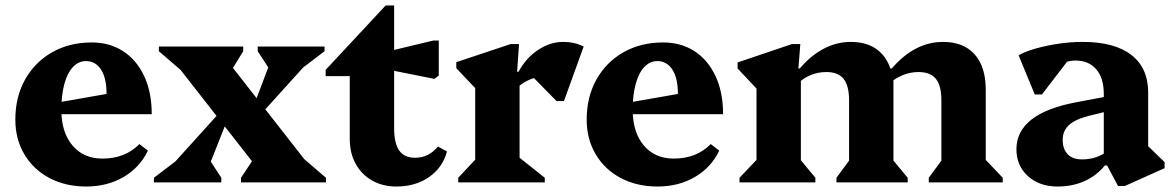

<svg xmlns="http://www.w3.org/2000/svg" viewBox="-20 -666 4285 701"><path d="M295 15Q219 15 160.5 -16Q102 -47 69 -102.5Q36 -158 36 -229Q36 -312 71.5 -375.5Q107 -439 170 -475Q233 -511 315 -511Q380 -511 429 -479.5Q478 -448 506 -389Q534 -330 534 -249H152V-285L369 -323Q369 -382 348.5 -412.5Q328 -443 294 -443Q267 -443 246.5 -421.5Q226 -400 215 -359.5Q204 -319 204 -265Q204 -183 244.5 -135Q285 -87 354 -87Q437 -87 489 -140L520 -116Q491 -55 431.5 -20Q372 15 295 15Z M860 0V-17L929 -121H944V-21L600 -461H674V-381L560 -479V-496H868V-479L801 -370H786V-475L1130 -35H1056V-115L1170 -17V0ZM542 0V-17L692 -131V-53H599L797 -272L815 -241L725 -14V-103H732L788 -17V0ZM910 -224 897 -255 983 -482V-396H975L921 -479V-496H1165V-479L1015 -365V-443H1108Z M1427 15Q1377 15 1338.5 -7Q1300 -29 1278.5 -68Q1257 -107 1257 -159V-462L1300 -388H1169V-411L1388 -646H1419V-198Q1419 -143 1437.5 -116.5Q1456 -90 1496 -90Q1545 -90 1579 -131L1612 -113Q1596 -54 1546.5 -19.5Q1497 15 1427 15ZM1566 -378 1366 -418V-471L1562 -518H1582V-390Z M1653 0V-17L1731 -100L1715 -72V-374L1758 -299L1646 -417V-439L1844 -505H1875L1868 -404H1877V-71L1862 -102L1969 -17V0ZM1861 -337 1862 -404H1873Q1901 -455 1945 -484Q1989 -513 2036 -513Q2078 -513 2111 -496L2039 -297H2012L1897 -414L2011 -392Q1959 -392 1921 -378Q1883 -364 1861 -337Z M2381 15Q2305 15 2246.5 -16Q2188 -47 2155 -102.5Q2122 -158 2122 -229Q2122 -312 2157.5 -375.5Q2193 -439 2256 -475Q2319 -511 2401 -511Q2466 -511 2515 -479.5Q2564 -448 2592 -389Q2620 -330 2620 -249H2238V-285L2455 -323Q2455 -382 2434.5 -412.5Q2414 -443 2380 -443Q2353 -443 2332.5 -421.5Q2312 -400 2301 -359.5Q2290 -319 2290 -265Q2290 -183 2330.5 -135Q2371 -87 2440 -87Q2523 -87 2575 -140L2606 -116Q2577 -55 2517.5 -20Q2458 15 2381 15Z M3371 0V-17L3432 -100L3417 -71V-300Q3417 -353 3397 -378Q3377 -403 3333 -403Q3304 -403 3275.5 -391.5Q3247 -380 3224 -358V-416H3236Q3277 -464 3324 -488.5Q3371 -513 3423 -513Q3498 -513 3538.5 -467.5Q3579 -422 3579 -339V-70L3563 -99L3641 -17V0ZM2680 0V-17L2758 -99L2742 -71V-374L2785 -297L2673 -416V-438L2871 -505H2902L2895 -416H2904V-70L2889 -99L2957 -17V0ZM3034 0V-17L3095 -100L3080 -71V-300Q3080 -353 3060 -378Q3040 -403 2997 -403Q2936 -403 2889 -358V-416H2900Q2941 -464 2988 -488.5Q3035 -513 3087 -513Q3161 -513 3201.5 -467.5Q3242 -422 3242 -339V-70L3226 -99L3294 -17V0ZM3189 -299V-385H3242V-299Z M4062 13 4022 -62H4010V-323Q4010 -381 3982.5 -413Q3955 -445 3906 -445Q3878 -445 3853.5 -431Q3829 -417 3814 -393L3815 -489H3913L3784 -321H3758L3699 -464Q3723 -478 3762 -489Q3801 -500 3845.5 -506.5Q3890 -513 3933 -513Q4049 -513 4110.5 -465.5Q4172 -418 4172 -328V-100L4129 -174L4232 -74V-52L4087 13ZM3841 15Q3775 15 3733 -23Q3691 -61 3691 -121Q3691 -252 3911 -293L4033 -316V-262L3959 -244Q3907 -231 3883.5 -210Q3860 -189 3860 -155Q3860 -121 3878.5 -102.5Q3897 -84 3930 -84Q3986 -84 4025 -116V-62H4014Q3983 -24 3939 -4.5Q3895 15 3841 15Z"/></svg>

Font: Platypi Light
Style: Bold
Weight: 700
Version: Version 1.200